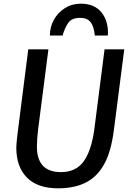

<svg xmlns="http://www.w3.org/2000/svg" viewBox="-20 -1015 712 1043"><path d="M295.5 8Q184 8 126.2 -50.5Q68.5 -109 68.5 -213.5Q68.5 -231.5 75.5 -290.5L133.5 -747H243L186.5 -308Q180.5 -255 180.5 -218.5Q180.5 -80 311.5 -80Q392 -80 434.2 -138Q476.5 -196 492.5 -313.5L548 -747H655L598 -303.5Q590.5 -247.5 577.5 -202Q564.5 -156.5 545.5 -122.5Q507.5 -54 445.5 -23Q383.5 8 295.5 8ZM419 -995Q494 -995 532.2 -946.5Q570.5 -898 566 -822H495Q490.5 -871 472.2 -894.5Q454 -918 415 -918Q370 -918 350.8 -890.8Q331.5 -863.5 320 -822H251Q251 -868.5 273 -908Q295 -947.5 333 -971.2Q371 -995 419 -995Z"/></svg>

Font: Merriweather Sans Italic
Style: Regular
Weight: 400
Italic angle: -7.5°
Designer: Eben Sorkin
Foundry: Eben Sorkin
Version: Version 1.008; ttfautohint (v1.7.19-72a1) -l 8 -r 50 -G 200 